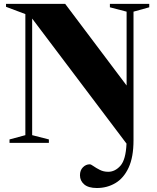

<svg xmlns="http://www.w3.org/2000/svg" viewBox="-20 -735 807 988"><path d="M667 -12.5Q667 73.5 641.8 127.8Q616.5 182 573.8 207.2Q531 232.5 478.5 232.5Q435 232.5 413.2 213.8Q391.5 195 391.5 167Q391.5 141 406.8 125.8Q422 110.5 442 110.5Q448 110.5 461.2 120Q474.5 129.5 493.8 139.2Q513 149 537 149Q572 149 599.8 117.8Q627.5 86.5 631 4L145.5 -639.5V-39.5L231.5 -17.5V0H29V-17.5L110.5 -39.5V-662.5L11 -700V-715H315.5L631.5 -295V-675L545.5 -697.5V-715H748V-697.5L667 -675Z"/></svg>

Font: Newsreader 72pt
Style: Bold
Weight: 700
Designer: Hugues Gentile
Foundry: Production Type
Version: Version 1.003; ttfautohint (v1.8.3)